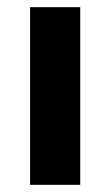

<svg xmlns="http://www.w3.org/2000/svg" viewBox="-20 -516 309 536"><path d="M64 0V-496H204V0Z"/></svg>

Font: DM Sans 24pt ExtraBold
Style: Regular
Weight: 800
Designer: Colophon Foundry, Jonny Pinhorn
Foundry: Colophon Foundry
Version: Version 4.004;gftools[0.9.30]